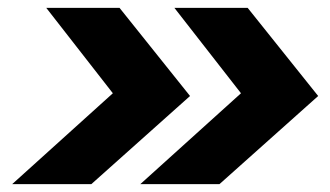

<svg xmlns="http://www.w3.org/2000/svg" viewBox="-20 -550 842 490"><path d="M213 -80H11L268 -312L98 -530H285L465 -305ZM540 -80H338L595 -312L425 -530H612L792 -305Z"/></svg>

Font: Be Vietnam Black
Style: Italic
Weight: 900
Italic angle: -9°
Designer: Lam Bao; Tony Le; Vietanh Nguyen
Foundry: Yellow Type Foundry
Version: Version 5.000